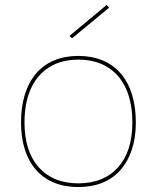

<svg xmlns="http://www.w3.org/2000/svg" viewBox="-20 -741 634 776"><path d="M296 -515Q351 -515 394.5 -497Q438 -479 468 -444Q498 -409 513.5 -359Q529 -309 529 -246Q529 -185 513 -136.5Q497 -88 467 -54Q437 -20 394 -2.5Q351 15 296 15Q242 15 199 -2.5Q156 -20 126 -54Q96 -88 80.5 -136.5Q65 -185 65 -246Q65 -309 80.5 -359Q96 -409 126 -444Q156 -479 199 -497Q242 -515 296 -515ZM297 -500Q229 -500 180 -470Q131 -440 105 -383Q79 -326 79 -246Q79 -188 93.5 -142.5Q108 -97 136.5 -65Q165 -33 205 -16.5Q245 0 296 0Q348 0 388.5 -16.5Q429 -33 457.5 -65Q486 -97 500.5 -142.5Q515 -188 515 -246Q515 -306 500.5 -353Q486 -400 457.5 -433Q429 -466 388.5 -483Q348 -500 297 -500ZM271 -586 261 -596 411 -721 421 -710Z"/></svg>

Font: Kalnia Thin
Style: Regular
Weight: 100
Version: Version 1.105